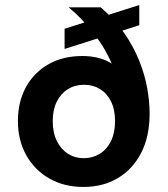

<svg xmlns="http://www.w3.org/2000/svg" viewBox="-20 -729 665 761"><path d="M311 12Q234 12 175.5 -21.5Q117 -55 84 -114Q51 -173 51 -249Q51 -325 82.5 -383Q114 -441 171.5 -474Q229 -507 306 -507Q341 -507 370 -499.5Q399 -492 423 -477Q410 -507 392 -537.5Q374 -568 351.5 -596.5Q329 -625 304.5 -651Q280 -677 252 -700H379Q435 -652 472 -598.5Q509 -545 531.5 -489Q554 -433 563.5 -379.5Q573 -326 573 -279Q573 -188 539.5 -123Q506 -58 447 -23Q388 12 311 12ZM312 -102Q347 -102 375.5 -119.5Q404 -137 420 -170Q436 -203 436 -249Q436 -295 420 -327Q404 -359 376.5 -376Q349 -393 313 -393Q277 -393 249 -375.5Q221 -358 205 -326Q189 -294 189 -249Q189 -203 205.5 -170Q222 -137 249.5 -119.5Q277 -102 312 -102ZM236 -535V-615L532 -709V-629Z"/></svg>

Font: DM Sans 11pt
Style: Bold
Weight: 700
Version: Version 4.004;gftools[0.9.30]